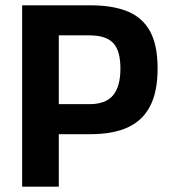

<svg xmlns="http://www.w3.org/2000/svg" viewBox="-20 -703 640 723"><path d="M63.4 0V-683H320.2Q405.4 -683 461.4 -659.6Q517.5 -636.3 545.5 -584.3Q573.5 -532.3 573.5 -444.9Q573.5 -358.4 545.5 -303.8Q517.5 -249.2 461.4 -223.4Q405.4 -197.7 320.2 -197.7H201.4V0ZM201.4 -310.8H316.4Q378.6 -310.8 406 -344.4Q433.5 -378.1 433.5 -444.5Q433.5 -512.3 406.2 -541.1Q378.9 -569.9 316.4 -569.9H201.4Z"/></svg>

Font: Cairo
Style: Regular
Weight: 400
Designer: Mohamed Gaber, Accademia di Belle Arti di Urbino
Foundry: Kief Type Foundry, Accademia di Belle Arti di Urbino
Version: Version 3.120